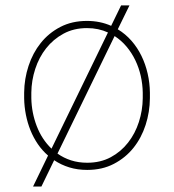

<svg xmlns="http://www.w3.org/2000/svg" viewBox="-20 -615 640 706"><path d="M68.8 -274.4Q69.3 -325.2 85 -372.8Q100.6 -420.4 129.9 -457Q159.2 -493.7 201.9 -515.9Q244.6 -538.1 299.8 -538.1Q348.1 -538.1 388.7 -520L425.3 -595.2H456.1L413.1 -507.3Q441.4 -490.2 463.4 -465.1Q485.4 -439.9 500.2 -409.4Q515.1 -378.9 522.9 -344.5Q530.8 -310.1 531.2 -274.4V-253.9Q530.8 -203.1 515.4 -155.5Q500 -107.9 470.7 -71.3Q441.4 -34.7 398.7 -12.5Q356 9.8 300.8 9.8Q265.1 9.8 234.9 0.5Q204.6 -8.8 179.2 -25.9L132.3 70.8H101.6L156.7 -43Q135.3 -61.5 119.1 -85.2Q103 -108.9 92 -136Q81.1 -163.1 75.2 -193.1Q69.3 -223.1 68.8 -253.9ZM504.9 -274.4Q504.4 -305.2 497.6 -335.7Q490.7 -366.2 477.5 -393.6Q464.4 -420.9 445.3 -443.6Q426.3 -466.3 401.4 -482.4L191.4 -50.3Q213.9 -34.2 241.2 -25.4Q268.6 -16.6 300.8 -16.6Q349.6 -16.6 387.2 -36.9Q424.8 -57.1 450.9 -90.6Q477.1 -124 490.7 -166.5Q504.4 -209 504.9 -253.9ZM95.2 -253.9Q96.2 -200.7 115 -151.6Q133.8 -102.5 169.4 -68.4L377 -495.6Q359.9 -503.4 340.6 -507.6Q321.3 -511.7 299.8 -511.7Q251.5 -511.7 213.6 -491.2Q175.8 -470.7 149.7 -437.5Q123.5 -404.3 109.6 -361.6Q95.7 -318.8 95.2 -274.4Z"/></svg>

Font: Roboto Mono Thin
Style: Regular
Weight: 250
Designer: Google
Version: Version 2.000985; 2015; ttfautohint (v1.3)